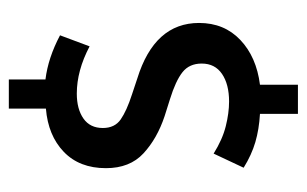

<svg xmlns="http://www.w3.org/2000/svg" viewBox="-150 -468 695 435"><g transform="rotate(-90 197.5 -250.5)"><path d="M235 -578V-495Q284 -489 335 -462L310 -395Q255 -424 203 -424Q168 -424 146.5 -409Q125 -394 125 -365Q125 -338 144.5 -324.5Q164 -311 201 -299L237 -287Q363 -248 363 -147Q363 -90 324.5 -53.5Q286 -17 223 -9V77H157V-9Q122 -11 93 -19.5Q64 -28 35 -46L67 -114Q99 -94 129 -86.5Q159 -79 185 -79Q224 -79 247.5 -95Q271 -111 271 -141Q271 -169 251.5 -184.5Q232 -200 190 -213L152 -225Q101 -242 67.5 -273Q34 -304 34 -358Q34 -418 71 -453.5Q108 -489 169 -494V-578Z"/></g></svg>

Font: Mukta Malar Medium
Style: Regular
Weight: 500
Designer: Aadarsh Rajan, Girish Dalvi, Yashodeep Gholap
Foundry: Ek Type
Version: Version 2.538;PS 1.000;hotconv 16.6.51;makeotf.lib2.5.65220;